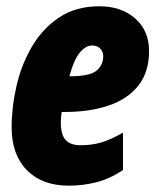

<svg xmlns="http://www.w3.org/2000/svg" viewBox="-20 -582 501 612"><path d="M199.2 9.8Q114.3 9.8 65.7 -39.6Q17.1 -88.9 17.1 -175.8Q17.1 -240.7 32.7 -308.6Q48.3 -376.5 82 -433.8Q115.7 -491.2 168.9 -526.6Q222.2 -562 296.9 -562Q366.7 -562 410.9 -523.2Q455.1 -484.4 455.1 -418.9Q455.1 -352.1 420.9 -309.1Q386.7 -266.1 326.4 -245.6Q266.1 -225.1 187 -225.1H176.8Q173.8 -208.5 173.8 -192.9Q173.8 -151.9 189.5 -135.5Q205.1 -119.1 235.8 -119.1Q272 -119.1 301.3 -127.4Q330.6 -135.7 372.1 -159.2V-40Q327.6 -10.7 285.2 -0.5Q242.7 9.8 199.2 9.8ZM201.2 -338.9H203.1Q267.1 -338.9 288.1 -357.2Q309.1 -375.5 309.1 -402.8Q309.1 -418 299.1 -427.5Q289.1 -437 273.9 -437Q252.9 -437 234.1 -414.1Q215.3 -391.1 201.2 -338.9Z"/></svg>

Font: Open Sans Condensed ExtraBold
Style: Italic
Weight: 800
Width: 3
Italic angle: -12°
Designer: Monotype Design Team
Foundry: Monotype Imaging Inc.
Version: Version 3.003; ttfautohint (v1.8.4)